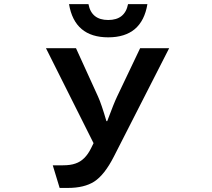

<svg xmlns="http://www.w3.org/2000/svg" viewBox="-20 -801 1040 940"><path d="M606.9 -780.8H701.7Q674.8 -618.2 509.8 -618.2Q345.2 -618.2 317.9 -780.8H413.1Q427.7 -703.1 509.8 -703.1Q591.8 -703.1 606.9 -780.8ZM438 -100.1 205.1 -564.9H352.1L460 -328.1Q468.3 -310.1 478.5 -280Q488.8 -250 501 -208H504.9Q538.1 -296.9 553.2 -328.1L666 -564.9H808.1L537.1 -33.7Q491.7 55.2 441.4 87.9Q392.6 119.1 312 119.1H272L238.3 8.3H288.1Q325.7 8.3 349.6 -0.5Q397 -16.1 426.3 -76.2Z"/></svg>

Font: FORM UDPGothic
Style: Bold
Weight: 700
Foundry: Pronama LLC
Version: Version 1.051